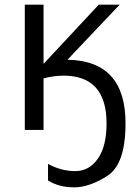

<svg xmlns="http://www.w3.org/2000/svg" viewBox="-20 -555 589 820"><path d="M435.1 -27.8Q435.1 -231.9 251 -231.9Q210.9 -231.9 166 -220.2V0H85.9V-535.2H166V-282.2L401.9 -535.2H491.2L268.1 -299.8Q516.1 -295.9 516.1 -28.8Q516.1 146 439.2 195.6Q362.3 245.1 296.9 245.1Q231.4 245.1 185.1 215.8V145Q241.7 175.8 301.3 175.8Q360.8 175.8 397.9 122.8Q435.1 69.8 435.1 -27.8Z"/></svg>

Font: OpenSans-Regular
Style: Regular
Weight: 400
Foundry: Ascender Corporation
Version: Version 1.10